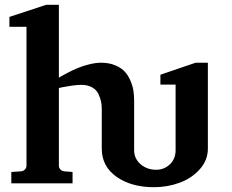

<svg xmlns="http://www.w3.org/2000/svg" viewBox="-20 -760 962 796"><path d="M401.9 -144V-309.1Q401.9 -324.7 398.9 -339.1Q396 -353.5 387.9 -370.6Q379.9 -387.7 361.8 -397.9Q343.8 -408.2 317.9 -408.2Q300.3 -408.2 276.9 -404.8Q253.4 -401.4 238.8 -398.4L224.1 -395V-73.2Q224.1 -64 230.5 -57.4Q236.8 -50.8 246.1 -49.8L280.8 -46.9V0H26.9V-46.9L67.9 -49.8Q77.1 -50.8 83.5 -57.4Q89.8 -64 89.8 -73.2V-648.9H19V-689.9L171.9 -740.2H224.1V-438Q228 -440.4 235.1 -444.6Q242.2 -448.7 262.9 -459.5Q283.7 -470.2 303.7 -478.5Q323.7 -486.8 350.3 -493.4Q377 -500 398.9 -500Q432.6 -500 458.3 -489Q483.9 -478 498.3 -461.9Q512.7 -445.8 521.7 -423.3Q530.8 -400.9 533.4 -382.1Q536.1 -363.3 536.1 -342.8V-137.2Q536.1 -102.5 562.7 -79.3Q589.4 -56.2 627.9 -56.2Q660.2 -56.2 684.1 -78.6Q708 -101.1 708 -137.2V-409.2H645V-450.2L791 -500H841.8V-144Q841.8 -95.7 808.1 -58.1Q774.4 -20.5 724.1 -2.2Q673.8 16.1 618.2 16.1Q524.4 16.1 463.1 -27.1Q401.9 -70.3 401.9 -144Z"/></svg>

Font: Veleka
Style: Bold
Weight: 700
Designer: Stefan Peev, Context Ltd, 2016; SIL International, 1997-2014.
Foundry: Stefan Peev, Context Ltd, 2016
Version: Version 1.000